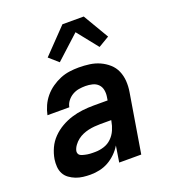

<svg xmlns="http://www.w3.org/2000/svg" viewBox="-140 -869 879 982"><g transform="rotate(-20 300.0 -378.0)"><path d="M185 8Q165 8 144.5 5.5Q124 3 106 -4Q88 -11 72 -22.5Q56 -34 47 -51Q38 -68 36.5 -88.5Q35 -109 38 -129Q43 -159 56 -187.5Q69 -216 91.5 -239Q114 -262 142 -278Q170 -294 199.5 -303Q229 -312 259 -315.5Q289 -319 319 -319H396L399 -338Q402 -356 398.5 -374.5Q395 -393 382.5 -405.5Q370 -418 351.5 -422.5Q333 -427 314 -427Q296 -427 278 -424Q260 -421 243.5 -411.5Q227 -402 215 -386.5Q203 -371 200 -353H81Q86 -378 97 -402.5Q108 -427 125.5 -448Q143 -469 166 -485Q189 -501 213.5 -511Q238 -521 263.5 -524.5Q289 -528 314 -528Q344 -528 373 -524Q402 -520 427.5 -508.5Q453 -497 474 -478.5Q495 -460 506 -434.5Q517 -409 519 -380Q521 -351 516 -321L463 0H343L357 -88Q344 -66 324.5 -47Q305 -28 282.5 -15.5Q260 -3 235 2.5Q210 8 185 8ZM247 -93Q270 -93 294 -100.5Q318 -108 336 -125.5Q354 -143 364 -166Q374 -189 378 -213L379 -218H319Q303 -218 286.5 -216.5Q270 -215 254.5 -211.5Q239 -208 223.5 -201.5Q208 -195 194.5 -184.5Q181 -174 170.5 -159.5Q160 -145 157 -130Q156 -123 158.5 -116.5Q161 -110 166.5 -106.5Q172 -103 178.5 -101Q185 -99 192 -97.5Q199 -96 205 -95Q211 -94 218.5 -93.5Q226 -93 233 -93Q240 -93 247 -93ZM233 -586 183 -630 312 -764H428L510 -625L451 -590L361 -703Z"/></g></svg>

Font: Iosevka Aile
Style: Bold Italic
Weight: 700
Italic angle: -9°
Designer: Belleve Invis
Foundry: Belleve Invis
Version: Version 28.0.1; ttfautohint (v1.8.4)